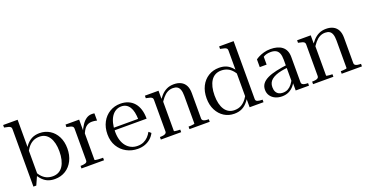

<svg xmlns="http://www.w3.org/2000/svg" viewBox="-35 -1435 4062 2130"><g transform="rotate(-20 1995.5 -370.0)"><path d="M347 10Q297 10 258.5 -7.5Q220 -25 188.5 -63.5Q157 -102 126 -164L150 -176Q173 -124 200 -91Q227 -58 260.5 -42.5Q294 -27 335 -27Q375 -27 405.5 -43.5Q436 -60 456 -91Q476 -122 486.5 -165.5Q497 -209 497 -263Q497 -315 487 -357Q477 -399 457.5 -429Q438 -459 409.5 -475Q381 -491 343 -491Q297 -491 262.5 -472Q228 -453 201.5 -416.5Q175 -380 151 -329L130 -341Q161 -404 192.5 -445.5Q224 -487 264 -507.5Q304 -528 358 -528Q424 -528 477 -495Q530 -462 560.5 -402.5Q591 -343 591 -263Q591 -183 560 -121Q529 -59 474 -24.5Q419 10 347 10ZM92 -673Q92 -688 84.5 -696Q77 -704 61.5 -709Q46 -714 21 -718L10 -720V-750H181V-100L175 -103L126 7H92Z M1006 -525V-440Q1000 -442 991 -443.5Q982 -445 971 -446.5Q960 -448 948 -448Q924 -448 906 -441Q888 -434 873 -420Q858 -406 846 -384.5Q834 -363 822 -333L811 -366Q832 -416 856 -452Q880 -488 909.5 -508Q939 -528 974 -528Q985 -528 993 -527.5Q1001 -527 1006 -525ZM662 0V-30H663Q696 -30 718.5 -37Q741 -44 741 -66V-441Q741 -456 733.5 -464Q726 -472 711 -477Q696 -482 673 -486L662 -488V-518H823V-380L830 -389V-40Q830 -37 840.5 -35Q851 -33 869 -31.5Q887 -30 907 -30H928V0Z M1152 -254Q1152 -198 1165.5 -155Q1179 -112 1203.5 -82.5Q1228 -53 1261 -37.5Q1294 -22 1334 -22Q1375 -22 1406 -36Q1437 -50 1460 -74Q1483 -98 1499 -128L1526 -105Q1508 -69 1478 -43Q1448 -17 1410 -3.5Q1372 10 1327 10Q1255 10 1194.5 -22.5Q1134 -55 1098 -115Q1062 -175 1062 -256Q1062 -337 1095 -398.5Q1128 -460 1184.5 -494Q1241 -528 1311 -528Q1362 -528 1402.5 -511Q1443 -494 1471.5 -461.5Q1500 -429 1515 -381.5Q1530 -334 1530 -272H1125L1124 -302H1469L1441 -291Q1440 -341 1432 -379Q1424 -417 1407.5 -443Q1391 -469 1367 -482.5Q1343 -496 1311 -496Q1276 -496 1246.5 -479.5Q1217 -463 1196 -431.5Q1175 -400 1163.5 -355Q1152 -310 1152 -254Z M1599 0V-30H1600Q1622 -30 1639.5 -33Q1657 -36 1667.5 -44Q1678 -52 1678 -66V-441Q1678 -456 1670.5 -464Q1663 -472 1648 -477Q1633 -482 1610 -486L1599 -488V-518H1760V-413L1767 -404V-40Q1767 -37 1777.5 -35Q1788 -33 1804.5 -31.5Q1821 -30 1839 -30V0ZM2176 0H1937V-30Q1951 -30 1968 -31Q1985 -32 1997 -34.5Q2009 -37 2009 -40V-367Q2009 -412 1999 -439.5Q1989 -467 1969 -479Q1949 -491 1919 -491Q1883 -491 1853.5 -475Q1824 -459 1798.5 -428.5Q1773 -398 1748 -355L1732 -379Q1760 -426 1790 -459Q1820 -492 1857 -510Q1894 -528 1943 -528Q1991 -528 2026 -510Q2061 -492 2079.5 -456.5Q2098 -421 2098 -367V-66Q2098 -52 2108 -44Q2118 -36 2135.5 -33Q2153 -30 2175 -30H2176Z M2731 -66Q2731 -44 2753 -37Q2775 -30 2808 -30H2811V0H2647V-120L2642 -112V-673Q2642 -688 2634.5 -696Q2627 -704 2611 -709Q2595 -714 2571 -718L2560 -720V-750H2731ZM2476 -528Q2527 -528 2565 -510.5Q2603 -493 2635 -454.5Q2667 -416 2697 -354L2673 -342Q2650 -394 2623 -427Q2596 -460 2562.5 -475.5Q2529 -491 2488 -491Q2448 -491 2417.5 -474.5Q2387 -458 2367 -427Q2347 -396 2336.5 -352.5Q2326 -309 2326 -255Q2326 -203 2336 -161Q2346 -119 2365.5 -89Q2385 -59 2414 -43Q2443 -27 2480 -27Q2527 -27 2561 -46.5Q2595 -66 2622 -102Q2649 -138 2672 -189L2693 -177Q2663 -114 2631 -72.5Q2599 -31 2559.5 -10.5Q2520 10 2465 10Q2399 10 2346.5 -23Q2294 -56 2263 -116Q2232 -176 2232 -255Q2232 -336 2263 -397.5Q2294 -459 2349.5 -493.5Q2405 -528 2476 -528Z M3212 -303 3210 -271Q3159 -267 3118.5 -259Q3078 -251 3048.5 -238.5Q3019 -226 2999 -209.5Q2979 -193 2969.5 -171.5Q2960 -150 2960 -123Q2960 -90 2971 -68.5Q2982 -47 3002.5 -36Q3023 -25 3049 -25Q3085 -25 3111.5 -39.5Q3138 -54 3158 -80Q3178 -106 3193 -138L3213 -129Q3196 -86 3169.5 -54.5Q3143 -23 3108 -6.5Q3073 10 3029 10Q2986 10 2950.5 -6Q2915 -22 2894 -52Q2873 -82 2873 -123Q2873 -164 2895 -193.5Q2917 -223 2960 -244Q3003 -265 3066.5 -279Q3130 -293 3212 -303ZM3191 0V-99L3183 -95V-365Q3183 -413 3171.5 -441.5Q3160 -470 3136 -483Q3112 -496 3076 -496Q3021 -496 2987 -473.5Q2953 -451 2931 -418Q2933 -437 2937.5 -450.5Q2942 -464 2949.5 -473Q2957 -482 2966.5 -485.5Q2976 -489 2986 -488V-380H2905V-471Q2919 -482 2944.5 -495Q2970 -508 3005.5 -518Q3041 -528 3084 -528Q3126 -528 3160.5 -518.5Q3195 -509 3220 -489.5Q3245 -470 3258.5 -439.5Q3272 -409 3272 -367V-66Q3272 -52 3282 -44Q3292 -36 3309 -33Q3326 -30 3347 -30H3348V0Z M3396 0V-30H3397Q3419 -30 3436.5 -33Q3454 -36 3464.5 -44Q3475 -52 3475 -66V-441Q3475 -456 3467.5 -464Q3460 -472 3445 -477Q3430 -482 3407 -486L3396 -488V-518H3557V-413L3564 -404V-40Q3564 -37 3574.5 -35Q3585 -33 3601.5 -31.5Q3618 -30 3636 -30V0ZM3973 0H3734V-30Q3748 -30 3765 -31Q3782 -32 3794 -34.5Q3806 -37 3806 -40V-367Q3806 -412 3796 -439.5Q3786 -467 3766 -479Q3746 -491 3716 -491Q3680 -491 3650.5 -475Q3621 -459 3595.5 -428.5Q3570 -398 3545 -355L3529 -379Q3557 -426 3587 -459Q3617 -492 3654 -510Q3691 -528 3740 -528Q3788 -528 3823 -510Q3858 -492 3876.5 -456.5Q3895 -421 3895 -367V-66Q3895 -52 3905 -44Q3915 -36 3932.5 -33Q3950 -30 3972 -30H3973Z"/></g></svg>

Font: Roboto Serif 144pt
Style: Regular
Weight: 400
Version: Version 1.008